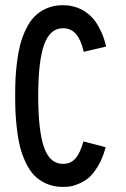

<svg xmlns="http://www.w3.org/2000/svg" viewBox="-20 -716 490 748"><path d="M225.1 12.2Q189 12.2 160.2 -0.7Q131.3 -13.7 112.3 -33.9Q93.3 -54.2 79.1 -85.2Q64.9 -116.2 57.6 -145.8Q50.3 -175.3 45.9 -213.4Q41.5 -251.5 40.3 -279.5Q39.1 -307.6 39.1 -341.8Q39.1 -377 40.3 -406Q41.5 -435.1 46.1 -472.9Q50.8 -510.7 58.3 -540.5Q65.9 -570.3 80.1 -600.3Q94.2 -630.4 113.3 -650.4Q132.3 -670.4 160.9 -683.1Q189.5 -695.8 225.1 -695.8Q235.4 -695.8 244.9 -694.8Q254.4 -693.8 269 -689.9Q283.7 -686 296.6 -679.7Q309.6 -673.3 324.5 -661.1Q339.4 -648.9 351.3 -632.6Q363.3 -616.2 374.8 -591.1Q386.2 -565.9 393.6 -534.7L306.2 -514.2Q295.4 -561 276.1 -583.5Q256.8 -606 225.1 -606Q174.8 -606 151.9 -542Q128.9 -478 128.9 -341.8Q128.9 -206.1 151.6 -141.8Q174.3 -77.6 225.1 -77.6Q255.9 -77.6 274.4 -99.1Q293 -120.6 304.7 -165L391.6 -142.6Q380.9 -101.1 362.5 -70.3Q344.2 -39.6 326.7 -24.4Q309.1 -9.3 287.1 -0.2Q265.1 8.8 252.2 10.5Q239.3 12.2 225.1 12.2Z"/></svg>

Font: Anka/Coder Narrow
Style: Bold
Weight: 700
Width: 3
Monospace: yes
Version: Version 001.100